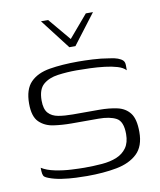

<svg xmlns="http://www.w3.org/2000/svg" viewBox="-70 -625 571 687"><g transform="rotate(-10 216.0 -282.0)"><path d="M125 -569H151L219 -488L288 -569H314L231 -460H209ZM192 5Q177 5 151.5 4Q126 3 99.5 -1Q73 -5 53 -13Q45 -16 40.5 -19.5Q36 -23 34.5 -31Q33 -39 33 -53Q52 -41 81.5 -35Q111 -29 140.5 -27.5Q170 -26 188 -26Q221 -26 251.5 -28.5Q282 -31 305 -40.5Q328 -50 341.5 -69Q355 -88 355 -119Q355 -165 331.5 -177.5Q308 -190 267 -190H170Q136 -190 104.5 -194.5Q73 -199 52.5 -219Q32 -239 32 -286Q32 -338 57 -363.5Q82 -389 127 -396.5Q172 -404 231 -404Q253 -404 283.5 -402.5Q314 -401 343 -396Q361 -394 373 -389.5Q385 -385 391 -379Q397 -373 397 -361V-343Q387 -354 367 -360Q347 -366 321.5 -369Q296 -372 269.5 -373Q243 -374 220 -374Q185 -374 152 -369.5Q119 -365 98.5 -347.5Q78 -330 78 -289Q78 -258 91 -243.5Q104 -229 127 -225Q150 -221 179 -221H275Q312 -221 341 -214.5Q370 -208 386.5 -186.5Q403 -165 403 -118Q403 -66 375 -39.5Q347 -13 299.5 -4Q252 5 192 5Z"/></g></svg>

Font: Genos Light
Style: Regular
Weight: 300
Designer: Robert E. Leuschke
Foundry: Robert E. Leuschke
Version: Version 1.010